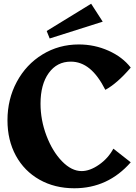

<svg xmlns="http://www.w3.org/2000/svg" viewBox="-20 -1003 730 1028"><path d="M20 -359Q20 -472 70 -565Q120 -658 207.5 -711.5Q295 -765 402 -765Q486 -765 561 -731.5Q636 -698 680 -641Q607 -556 544 -522Q505 -599 459.5 -636Q414 -673 359 -673Q285 -673 241 -612Q197 -551 197 -448Q197 -360 229 -276Q261 -192 312 -139.5Q363 -87 417 -87Q461 -87 510 -121Q559 -155 587 -207L680 -134Q558 5 378 5Q273 5 191.5 -41Q110 -87 65 -169.5Q20 -252 20 -359ZM230 -837 468 -983 530 -887 246 -797Z"/></svg>

Font: Otomanopee One
Style: Regular
Weight: 400
Designer: Das Ende der Wildnis
Foundry: Gutenberg Labo
Version: Version 3.005